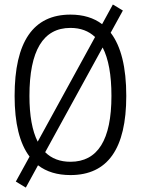

<svg xmlns="http://www.w3.org/2000/svg" viewBox="-20 -768 626 853"><path d="M94.7 65.4 50.3 38.6 111.3 -72.3Q44.9 -160.2 44.9 -341.8Q44.9 -703.1 293 -703.1Q377.9 -703.1 433.6 -660.6L481.4 -748L525.9 -721.2L471.7 -622.6Q541 -532.2 541 -341.8Q541 9.8 293 9.8Q205.6 9.8 148.9 -33.7ZM293 -49.3Q475.1 -49.3 475.1 -341.8Q475.1 -481.9 436 -557.1L180.7 -91.8Q223.6 -49.3 293 -49.3ZM147.5 -138.7 402.3 -603.5Q359.9 -644 293 -644Q110.8 -644 110.8 -341.8Q110.8 -210.9 147.5 -138.7Z"/></svg>

Font: Cascadia Code NF Light
Style: Regular
Weight: 300
Monospace: yes
Designer: Aaron Bell
Foundry: Saja Typeworks
Version: Version 2404.023; ttfautohint (v1.8.4)